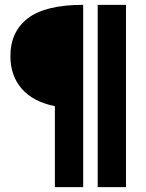

<svg xmlns="http://www.w3.org/2000/svg" viewBox="-20 -694 602 794"><path d="M324 -674V80H207V-255Q117 -273 70 -327Q23 -381 23 -462Q23 -563 95.5 -618.5Q168 -674 324 -674ZM384 -674H501V80H384Z"/></svg>

Font: Murecho
Style: Bold
Weight: 700
Designer: Neil Summerour
Foundry: Positype
Version: Version 1.010; ttfautohint (v1.8.3)